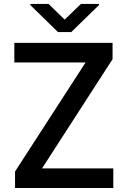

<svg xmlns="http://www.w3.org/2000/svg" viewBox="-20 -942 639 962"><path d="M547.6 -98.4V0H55.4V-82.7L408.7 -628.9H51.8V-727.3H544V-645.6L190.7 -98.4ZM223.4 -922.2 304 -843.8 385.3 -922.2H476.2V-916.9L337 -781.2H270.6L131.7 -916.9V-922.2Z"/></svg>

Font: Interface Medium
Style: Regular
Weight: 500
Designer: Rasmus Andersson
Foundry: rsms
Version: Version 1.8